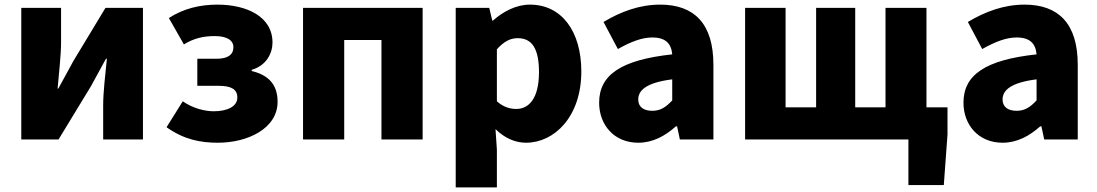

<svg xmlns="http://www.w3.org/2000/svg" viewBox="-20 -603 4744 830"><path d="M72 0H233L373 -230C391 -262 419 -315 438 -349H442C435 -279 426 -204 426 -148V0H598V-569H436L297 -339C280 -306 250 -254 232 -220H229C235 -289 244 -365 244 -421V-569H72Z M922 14C1050 14 1180 -47 1180 -163C1180 -239 1139 -279 1068 -296V-301C1132 -320 1158 -373 1158 -419C1158 -533 1044 -583 920 -583C844 -583 773 -566 710 -525L775 -411C819 -438 860 -447 908 -447C961 -447 989 -429 989 -399C989 -366 964 -349 916 -349H833V-232H925C980 -232 1006 -217 1006 -181C1006 -143 963 -122 904 -122C866 -122 815 -134 770 -165L700 -53C775 0 845 14 922 14Z M1290 0H1468V-430H1629V0H1807V-569H1290Z M1950 207H2128V44L2122 -45C2160 -7 2206 14 2254 14C2376 14 2493 -98 2493 -294C2493 -469 2407 -583 2271 -583C2212 -583 2156 -554 2111 -514H2108L2095 -569H1950ZM2212 -132C2185 -132 2156 -140 2128 -165V-390C2158 -423 2185 -438 2218 -438C2281 -438 2310 -391 2310 -291C2310 -177 2266 -132 2212 -132Z M2739 14C2802 14 2855 -15 2902 -57H2907L2919 0H3064V-323C3064 -501 2981 -583 2834 -583C2745 -583 2664 -553 2589 -508L2651 -391C2708 -423 2755 -441 2800 -441C2858 -441 2882 -414 2886 -368C2664 -344 2570 -279 2570 -159C2570 -64 2634 14 2739 14ZM2800 -124C2763 -124 2739 -140 2739 -173C2739 -213 2775 -246 2886 -260V-169C2860 -141 2836 -124 2800 -124Z M3201 0H3907V197H4060L4076 -22V-139H3985V-569H3808V-139H3677V-569H3508V-139H3376V-569H3201Z M4314 14C4377 14 4430 -15 4477 -57H4482L4494 0H4639V-323C4639 -501 4556 -583 4409 -583C4320 -583 4239 -553 4164 -508L4226 -391C4283 -423 4330 -441 4375 -441C4433 -441 4457 -414 4461 -368C4239 -344 4145 -279 4145 -159C4145 -64 4209 14 4314 14ZM4375 -124C4338 -124 4314 -140 4314 -173C4314 -213 4350 -246 4461 -260V-169C4435 -141 4411 -124 4375 -124Z"/></svg>

Font: Noto Sans TC Black
Style: Regular
Weight: 900
Designer: Ryoko NISHIZUKA 西塚涼子 (kana, bopomofo & ideographs); Paul D. Hunt (Latin, Greek & Cyrillic); Sandoll Communications 산돌커뮤니
Foundry: Adobe
Version: Version 2.004;hotconv 1.0.118;makeotfexe 2.5.65603